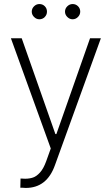

<svg xmlns="http://www.w3.org/2000/svg" viewBox="-20 -717 545 936"><path d="M88.9 198.2H79.1L80.1 153.3L102.5 154.3Q124 154.3 141.1 148.4Q158.2 142.6 175 124Q191.9 105.5 205.1 69.3L227.5 6.8L33.2 -530.3H85.9L250 -63.5H254.9L418.9 -530.3H471.7L248 87.9Q208.5 199.2 105.5 199.2Q93.8 199.2 88.9 198.2ZM134.8 -660.2Q134.8 -675.3 146 -686.3Q157.2 -697.3 171.9 -697.3Q188 -697.3 198.5 -686.5Q209 -675.8 209 -660.2Q209 -645 198.2 -634Q187.5 -623 171.9 -623Q157.2 -623 146 -634.3Q134.8 -645.5 134.8 -660.2ZM296.9 -660.2Q296.9 -675.3 308.1 -686.3Q319.3 -697.3 334 -697.3Q349.6 -697.3 360.4 -686.5Q371.1 -675.8 371.1 -660.2Q371.1 -645.5 360.1 -634.3Q349.1 -623 334 -623Q319.3 -623 308.1 -634.3Q296.9 -645.5 296.9 -660.2Z"/></svg>

Font: Pretendard JP ExtraLight
Style: Regular
Weight: 200
Designer: Base glyphs from Inter by Rasmus Andersson; Hangeul glyphs from Noto Sans CJK(Source Han Sans) by Jang Soo-young and Kan
Foundry: Kil Hyung-jin
Version: Version 1.309